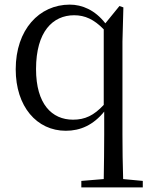

<svg xmlns="http://www.w3.org/2000/svg" viewBox="-20 -551 647 831"><path d="M428 260H598V232L513 224C511 160 510 95 510 31V-371L514 -519L497 -525L436 -450C391 -508 335 -531 282 -531C150 -531 48 -423 48 -251C48 -90 139 15 265 15C328 15 384 -10 431 -68V31C431 95 430 160 429 224L332 232V260ZM429 -97C386 -51 348 -33 296 -33C205 -33 136 -100 136 -252C136 -415 209 -485 301 -485C348 -485 387 -467 429 -424Z"/></svg>

Font: Harano Aji Mincho CN
Style: Regular
Weight: 400
Foundry: Masamichi Hosoda
Version: HaranoAjiMinchoCN-Regular version 20230610;ttx 4.39.4